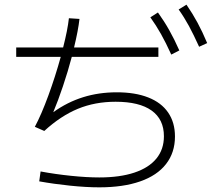

<svg xmlns="http://www.w3.org/2000/svg" viewBox="-20 -802 904 815"><path d="M48.8 -600.6H248Q267.1 -675.3 272.5 -724.6L317.4 -721.7Q312 -673.3 294.4 -600.6H652.3V-560.5H284.7Q268.1 -498 247.3 -436.3Q226.6 -374.5 206.1 -325.7Q266.1 -368.7 332.8 -389.4Q399.4 -410.2 475.6 -410.2Q553.7 -410.2 609.1 -388.4Q664.6 -366.7 693.6 -324.5Q722.7 -282.2 722.7 -222.7Q722.7 -154.3 684.8 -105.7Q647 -57.1 575 -32Q502.9 -6.8 401.4 -6.8Q346.2 -6.8 277.3 -13.9Q208.5 -21 146.5 -32.2L152.3 -74.2Q214.8 -62.5 281.5 -55.7Q348.1 -48.8 401.4 -48.8Q488.8 -48.8 550.3 -69.3Q611.8 -89.8 643.8 -128.9Q675.8 -168 675.8 -223.6Q675.8 -295.4 623.5 -332.8Q571.3 -370.1 470.7 -370.1Q383.3 -370.1 310.5 -340.1Q237.8 -310.1 168 -246.1L127.9 -263.7Q155.8 -315.9 185.3 -396.5Q214.8 -477.1 237.8 -560.5H48.8ZM618.2 -728.5 650.4 -749Q676.8 -712.4 698.5 -673.8Q720.2 -635.3 741.2 -587.9L707 -570.3Q684.1 -620.6 663.1 -658Q642.1 -695.3 618.2 -728.5ZM738.3 -761.7 771.5 -782.2Q797.4 -744.6 818.4 -705.8Q839.4 -667 859.4 -619.1L825.2 -603.5Q802.2 -654.3 782 -691.7Q761.7 -729 738.3 -761.7Z"/></svg>

Font: Pretendard GOV ExtraLight
Style: Regular
Weight: 200
Designer: Base glyphs from Inter by Rasmus Andersson; Hangeul glyphs from Noto Sans CJK(Source Han Sans) by Jang Soo-young and Kan
Foundry: Kil Hyung-jin
Version: Version 1.309